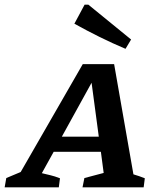

<svg xmlns="http://www.w3.org/2000/svg" viewBox="-69 -806 684 826"><path d="M505 -56Q532 -48 554 -39L549 0H286L294 -40L377 -62L365 -153H162L111 -61Q131 -56 148.5 -52Q166 -48 189 -39L184 0H-49L-42 -40L20 -66L287 -530H422ZM197 -218H356L325 -450ZM471 -596Q414 -620 359.5 -647Q305 -674 251 -704L295 -786H311L495 -636Z"/></svg>

Font: Piazzolla SC SemiBold
Style: Italic
Weight: 600
Italic angle: -11.3°
Designer: Juan Pablo del Peral
Foundry: Huerta Tipografica
Version: Version 1.330